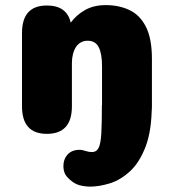

<svg xmlns="http://www.w3.org/2000/svg" viewBox="-20 -506 659 733"><path d="M323.5 206.5Q312.5 206.5 297.8 204.2Q283 202 272 197Q255 189 238.5 172Q222 155 222 129Q222 101.5 238.2 83.8Q254.5 66 283.5 66Q289.5 66 295.2 67.2Q301 68.5 307 70.5Q313 72.5 319 73.5Q325 74.5 331.5 74.5Q348.5 74.5 356.5 58.5Q364.5 42.5 366.8 3.5Q369 -35.5 369 -105H559.5Q559.5 -8.5 536.2 52.8Q513 114 476.8 147.5Q440.5 181 399.8 193.8Q359 206.5 323.5 206.5ZM465 5Q369.5 5 369.5 -100V-253.5Q369.5 -300.5 357 -325.5Q344.5 -350.5 314.5 -350.5Q300 -350.5 288.8 -344.2Q277.5 -338 270 -326.5Q262.5 -315 258.5 -299.2Q254.5 -283.5 254.5 -264.5V-100Q254.5 5 159 5Q64 5 64 -100V-380Q64 -485 159 -485Q234 -485 249.5 -421.5L250 -419.5Q271.5 -449 304.8 -467.8Q338 -486.5 383.5 -486.5Q434.5 -486.5 474.5 -467.5Q514.5 -448.5 537.2 -403.5Q560 -358.5 560 -281V-100Q560 -49 535.5 -22Q511 5 465 5Z"/></svg>

Font: Sono ExtraLight Monospace ExtraBold
Style: Regular
Weight: 800
Version: Version 2.112